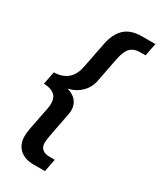

<svg xmlns="http://www.w3.org/2000/svg" viewBox="-231 -800 903 1083"><g transform="rotate(30 221.0 -259.0)"><path d="M186 207.5Q128.9 207.5 95.9 177Q63 146.5 63 94.2Q63 70.3 68.4 42.5L97.2 -104.5Q101.1 -122.1 101.1 -139.2Q101.1 -177.7 77.9 -196.5Q54.7 -215.3 9.8 -216.8L25.9 -299.8Q136.2 -302.2 157.7 -412.1L190.9 -581.1Q205.1 -651.9 244.4 -688.2Q283.7 -724.6 356.9 -724.6H442.4L426.3 -641.6H391.1Q350.1 -641.6 328.1 -618.9Q306.2 -596.2 294.9 -540L264.2 -381.3Q254.9 -335 221.4 -302.5Q188 -270 141.6 -259.8L141.1 -258.3Q176.3 -249 197.5 -224.6Q218.8 -200.2 218.8 -163.1Q218.8 -149.9 215.8 -136.2L185.1 24.4Q182.6 35.2 181.2 48.3Q179.7 61.5 179.7 69.8Q179.7 96.2 196 110.4Q212.4 124.5 243.2 124.5H277.3L261.2 207.5Z"/></g></svg>

Font: Arimo SemiBold
Style: Italic
Weight: 600
Italic angle: -12°
Version: Version 1.33